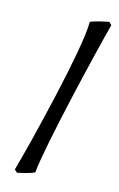

<svg xmlns="http://www.w3.org/2000/svg" viewBox="-149 -783 523 844"><g transform="rotate(20 112.5 -361.0)"><path d="M127.4 -9.8Q123 -5.9 112.8 -1.5Q102.5 2.9 91.1 7.1Q79.6 11.2 68.8 14.6Q58.1 18.1 52.2 20L38.6 9.3Q43 -14.6 49.8 -53.5Q56.6 -92.3 64.5 -140.9Q72.3 -189.5 80.3 -244.4Q88.4 -299.3 96.2 -355.5Q104 -411.6 110.4 -466.3Q116.7 -521 121.1 -568.4Q125.5 -615.7 127 -653.1Q128.4 -690.4 126 -712.4Q132.3 -716.3 143.3 -720.9Q154.3 -725.6 166.3 -729.5Q178.2 -733.4 189 -736.8Q199.7 -740.2 206.5 -742.2L220.2 -731.4Q215.8 -707 209.5 -667.5Q203.1 -627.9 195.8 -579.3Q188.5 -530.8 180.4 -475.8Q172.4 -420.9 164.8 -364.7Q157.2 -308.6 150.4 -254.2Q143.6 -199.7 138.4 -152.6Q133.3 -105.5 130.4 -68.4Q127.4 -31.2 127.4 -9.8Z"/></g></svg>

Font: Gentium
Style: Italic
Weight: 400
Italic angle: -7°
Designer: J. Victor Gaultney
Version: Version 1.02; 2005; OFL release